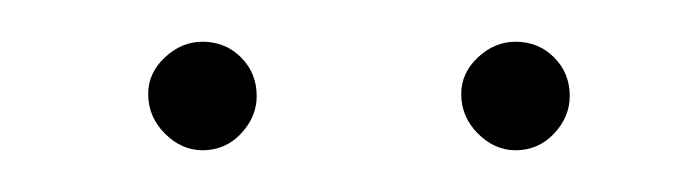

<svg xmlns="http://www.w3.org/2000/svg" viewBox="-20 -712 330 92"><path d="M77 -692Q88 -692 95.5 -684.5Q103 -677 103 -666Q103 -656 95.5 -648Q88 -640 77 -640Q67 -640 59 -648Q51 -656 51 -667Q51 -677 59 -684.5Q67 -692 77 -692ZM227 -692Q238 -692 245.5 -684.5Q253 -677 253 -666Q253 -656 245.5 -648Q238 -640 227 -640Q217 -640 209 -648Q201 -656 201 -667Q201 -677 209 -684.5Q217 -692 227 -692Z"/></svg>

Font: Alexandria Thin
Style: Regular
Weight: 250
Designer: Mohamed Gaber
Foundry: Kief Type Foundry
Version: Version 5.100